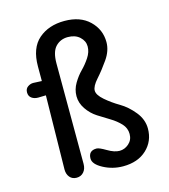

<svg xmlns="http://www.w3.org/2000/svg" viewBox="-114 -851 843 956"><g transform="rotate(-15 307.0 -372.5)"><path d="M122 -426 82 -425Q62 -425 48.5 -435Q35 -445 35 -464Q35 -483 48.5 -492.5Q62 -502 76.5 -502Q91 -502 121 -500V-575Q121 -670 173 -715Q225 -760 306.5 -760Q388 -760 435 -714.5Q482 -669 482 -604Q482 -560 452 -517Q422 -474 392.5 -441Q363 -408 363 -385.5Q363 -363 395.5 -335Q428 -307 466.5 -284.5Q505 -262 537.5 -222Q570 -182 570 -135Q570 -70 524.5 -27.5Q479 15 403 15Q349 15 302 -10Q255 -35 255 -64Q255 -105 297 -105Q310 -105 344.5 -84.5Q379 -64 405.5 -64Q432 -64 453.5 -83Q475 -102 475 -132.5Q475 -163 453.5 -186Q432 -209 402 -227Q372 -245 341.5 -264.5Q311 -284 289.5 -315.5Q268 -347 268 -382Q268 -417 286.5 -448Q305 -479 327 -501Q349 -523 367.5 -551Q386 -579 386 -607.5Q386 -636 363 -657Q340 -678 302 -678Q264 -678 239 -652Q214 -626 214 -566L215 -48Q215 -22 201 -6Q187 10 164.5 10Q142 10 129 -5.5Q116 -21 116 -45Z"/></g></svg>

Font: Delius Unicase
Style: Regular
Weight: 400
Designer: Natalia Raices
Foundry: Natalia Raices
Version: Version 1.002